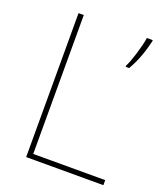

<svg xmlns="http://www.w3.org/2000/svg" viewBox="-132 -856 771 895"><g transform="rotate(20 253.0 -408.0)"><path d="M103 -51H486V-76H129V-765H103ZM471 -759V-765H442C436 -722 411 -641 395 -611V-605H412C440 -652 459 -707 471 -759Z"/></g></svg>

Font: Noto Sans Tamil UI Thin
Style: Regular
Weight: 100
Designer: Jelle Bosma - Monotype Design Team
Foundry: Monotype Imaging Inc.
Version: Version 2.004